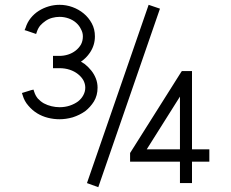

<svg xmlns="http://www.w3.org/2000/svg" viewBox="-20 -785 960 797"><path d="M522 -153 732 -486 735 -490H740H767H777V-480V-165H839H849V-155V-124V-114H839H777V-35V-25H767H737H727V-35V-114H530H520V-124V-147V-150ZM727 -165V-384L589 -165ZM227 -290Q203 -290 179 -296Q155 -302 134.5 -314.5Q114 -327 98 -346Q81 -365 74 -390L71 -399L81 -402L110 -411L119 -413L122 -404Q127 -388 137 -376Q148 -364 162 -356Q177 -348 194 -344Q211 -340 227 -340Q250 -340 269.5 -346.5Q289 -353 304 -364Q318 -375 326 -390Q334 -405 334 -421Q334 -437 326 -452Q318 -466 303.5 -477.5Q289 -489 269.5 -495.5Q250 -502 227 -502H210H200V-512V-543V-553H210H227Q245 -553 262.5 -558.5Q280 -564 294 -575Q307 -585 316 -600Q324 -615 324 -634Q324 -650 316 -664Q309 -679 296 -690.5Q283 -702 265 -708.5Q247 -715 227 -715Q212 -715 197 -711Q182 -707 169.5 -698.5Q157 -690 147 -679Q138 -668 133 -653L130 -644L121 -647L92 -657L82 -660L86 -669Q93 -692 107.5 -710Q122 -728 141 -740Q160 -752 182 -758.5Q204 -765 227 -765Q255 -765 281 -755.5Q307 -746 327.5 -729Q348 -712 361 -688Q374 -664 374 -634Q374 -597 353 -566Q338 -544 316 -529Q325 -524 332 -519Q347 -507 359 -492Q371 -477 378 -459Q385 -441 385 -421Q385 -389 370 -364Q355 -340 333 -323Q310 -307 282 -298Q254 -290 227 -290ZM341 -25 597 -765 644 -749 388 -8Z"/></svg>

Font: Leon Sans
Style: Light
Weight: 300
Designer: Jongmin Kim
Version: Version 1.2